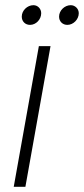

<svg xmlns="http://www.w3.org/2000/svg" viewBox="-20 -721 324 741"><path d="M33 0H78L175 -543H130ZM217 -634C223 -628 231 -625 240 -625C263 -625 284 -646 284 -670C284 -687 270 -701 253 -701C229 -701 208 -680 208 -657C208 -648 211 -640 217 -634ZM73 -634C79 -628 87 -625 96 -625C119 -625 139 -646 139 -670C139 -687 126 -701 109 -701C85 -701 64 -680 64 -657C64 -648 67 -640 73 -634Z"/></svg>

Font: Momo Neue ExtLt
Style: Italic
Weight: 200
Italic angle: -10°
Designer: Ninad Kale (Devanagari), Jonny Pinhorn (Latin)
Foundry: Indian Type Foundry
Version: 4.004